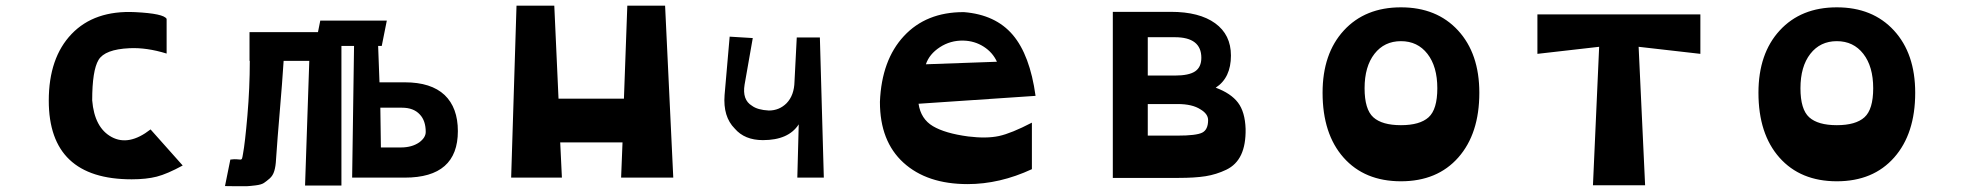

<svg xmlns="http://www.w3.org/2000/svg" viewBox="-20 -630 6966 681"><path d="M447 6Q153 6 153 -273Q153 -425 234 -509.5Q315 -594 459 -587Q561 -582 571 -563V-440Q500 -462 439 -459Q352 -455 329.5 -417.5Q307 -380 307 -274Q315 -177 376 -144Q437 -111 514 -171L628 -43Q573 -13 536 -3.5Q499 6 447 6Z M865 -516H1191V28H1062L1077 -414H986Q981 -336 972.5 -237Q964 -138 959 -64Q958 -41 953 -24Q948 -7 936.5 3Q925 13 916 19Q907 25 886.5 27.5Q866 30 855 30.5Q844 31 817 30.5Q790 30 778 30L797 -64Q812 -66 820 -65Q828 -64 832.5 -64Q837 -64 838.5 -68Q840 -72 842 -85Q849 -122 857.5 -220Q866 -318 866 -414H865Z M1229 0 1237 -553H1318L1326 -338H1416Q1509 -338 1557 -293Q1604 -248 1604 -165Q1604 0 1416 0ZM1331 -107H1402Q1441 -107 1467 -125Q1490 -142 1490 -162Q1490 -202 1469 -224Q1447 -248 1406 -248H1329ZM1116 -557H1352L1334 -467H1098Z M2368 0H2183L2188 -125H1967L1973 0H1793L1812 -610H1946L1961 -280H2193L2205 -610H2339Z M2550 -293 2568 -500 2650 -495 2621 -330Q2612 -276 2647 -255Q2667 -240 2707 -238Q2744 -238 2770 -264Q2797 -292 2798 -341L2806 -497H2888L2902 0H2808L2813 -189Q2777 -133 2686 -133Q2621 -133 2586 -174Q2544 -216 2550 -293Z M3653 -290 3238 -262Q3246 -208 3289 -182.5Q3332 -157 3414 -146Q3479 -138 3523 -147.5Q3567 -157 3640 -195V-30Q3526 23 3412 23Q3268 23 3184.5 -53Q3101 -129 3101 -268V-269Q3107 -417 3186 -502Q3265 -587 3397 -587H3399Q3511 -578 3572 -506.5Q3633 -435 3653 -290ZM3264 -402 3516 -411Q3501 -444 3469 -464.5Q3437 -485 3397 -486Q3351 -487 3313.5 -462.5Q3276 -438 3264 -402Z M3927 1V-588H4133Q4234 -588 4290 -547.5Q4346 -507 4346 -433Q4346 -354 4292 -319Q4346 -299 4371 -266Q4396 -233 4398 -173Q4399 -117 4382 -81Q4365 -45 4329.5 -28Q4294 -11 4256 -5Q4218 1 4161 1ZM4051 -362H4147Q4197 -362 4219 -377Q4241 -392 4241 -425Q4241 -498 4147 -498H4051ZM4051 -149H4157Q4223 -149 4244 -159.5Q4265 -170 4265 -204Q4265 -226 4238 -242Q4209 -261 4157 -261H4051Z M4671 -301Q4671 -440 4746.5 -522Q4822 -604 4949 -604Q5076 -604 5151.5 -522Q5227 -440 5227 -301Q5227 -156 5152.5 -71.5Q5078 13 4949 13Q4820 13 4745.5 -71Q4671 -155 4671 -301ZM5078 -317Q5078 -394 5043 -439Q5008 -484 4949 -484Q4890 -484 4855 -439Q4820 -394 4820 -317Q4820 -242 4851 -214Q4882 -186 4949 -186Q5016 -186 5047 -214Q5078 -242 5078 -317Z M5630 27 5652 -464 5433 -439V-579H6011V-439L5792 -464L5815 27Z M6217 -301Q6217 -440 6292.5 -522Q6368 -604 6495 -604Q6622 -604 6697.5 -522Q6773 -440 6773 -301Q6773 -156 6698.5 -71.5Q6624 13 6495 13Q6366 13 6291.5 -71Q6217 -155 6217 -301ZM6624 -317Q6624 -394 6589 -439Q6554 -484 6495 -484Q6436 -484 6401 -439Q6366 -394 6366 -317Q6366 -242 6397 -214Q6428 -186 6495 -186Q6562 -186 6593 -214Q6624 -242 6624 -317Z"/></svg>

Font: OpenDyslexic
Style: Bold
Weight: 800
Designer: Abbie Gonzalez
Version: Version 0.920;hotconv 1.0.109;makeotfexe 2.5.65596